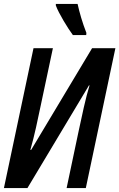

<svg xmlns="http://www.w3.org/2000/svg" viewBox="-21 -960 609 980"><path d="M351 -781H419L420 -792C399 -846 385 -895 375 -940H264V-932C279 -891 325 -816 351 -781ZM-1 0H119L433 -524H436C417 -464 396 -364 380 -289L319 0H417L568 -714H449L138 -195H134C155 -268 172 -350 187 -422L249 -714H150Z"/></svg>

Font: Noto Sans UI Condensed Medium
Style: Italic
Weight: 500
Width: 3
Italic angle: -12°
Designer: Monotype Design Team
Foundry: Monotype Imaging Inc.
Version: Version 1.901